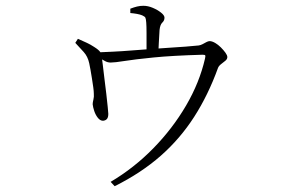

<svg xmlns="http://www.w3.org/2000/svg" viewBox="-20 -578 1040 663"><path d="M240 -430 249 -444Q265 -437 279 -430.5Q293 -424 305 -416Q321 -406 326 -398.5Q331 -391 332 -377Q333 -373 335 -353.5Q337 -334 340.5 -307.5Q344 -281 347 -254.5Q350 -228 352 -208.5Q354 -189 354 -185Q354 -173 349.5 -167.5Q345 -162 336 -161Q326 -161 318 -171Q310 -181 305.5 -194.5Q301 -208 300 -218Q300 -224 302.5 -234Q305 -244 304 -254Q304 -263 302 -277Q300 -291 297.5 -307Q295 -323 292.5 -337Q290 -351 288 -360Q283 -383 269 -398.5Q255 -414 240 -430ZM313 -384V-397Q336 -398 369 -399.5Q402 -401 438 -404Q474 -407 505 -409Q532 -411 562.5 -413Q593 -415 621 -417Q649 -419 666 -421Q673 -422 679.5 -425.5Q686 -429 692.5 -432.5Q699 -436 704 -436Q712 -436 722.5 -430Q733 -424 742.5 -414.5Q752 -405 758.5 -396Q765 -387 765 -381Q765 -374 758.5 -368.5Q752 -363 744 -357Q736 -351 733 -344Q699 -250 650.5 -174.5Q602 -99 535 -40Q468 19 376 65L362 50Q443 2 509.5 -66Q576 -134 622.5 -213.5Q669 -293 688 -376Q690 -385 688.5 -387Q687 -389 679 -389Q575 -386 510 -379.5Q445 -373 410.5 -367.5Q376 -362 362 -362Q351 -362 341 -368Q331 -374 313 -384ZM430 -533V-548Q443 -553 453.5 -555.5Q464 -558 475 -558Q491 -558 507.5 -551Q524 -544 536 -534.5Q548 -525 548 -517Q548 -507 540.5 -500Q533 -493 531 -475Q530 -458 528.5 -431.5Q527 -405 527 -390L486 -389Q486 -395 486 -417Q486 -439 486 -463.5Q486 -488 485 -500Q484 -513 482 -517Q480 -521 471 -525Q464 -528 453 -530Q442 -532 430 -533Z"/></svg>

Font: Source Han Serif JP VF
Style: Regular
Weight: 250
Designer: Ryoko NISHIZUKA 西塚涼子 (kana & ideographs); Frank Grießhammer (Latin, Greek & Cyrillic); Wenlong ZHANG 张文龙 (bopomofo); San
Foundry: Adobe
Version: Version 2.001;hotconv 1.1.0;makeotfexe 2.6.0